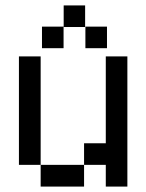

<svg xmlns="http://www.w3.org/2000/svg" viewBox="-20 -688 540 708"><path d="M290 0H129.9V-80.1H290ZM129.9 -80.1H49.8V-480H129.9ZM370.1 -480H449.7V0H370.1V-80.1H290V-159.7H370.1ZM214.4 -510.3H134.8V-589.8H214.4ZM374.5 -510.3H294.9V-589.8H374.5ZM293.9 -588.4H214.8V-668H293.9Z"/></svg>

Font: W95FA
Style: Regular
Weight: 400
Designer: FontsArena.com
Foundry: Alina Sava
Version: Version 1.002;Fontself Maker 3.4.0